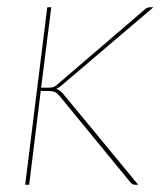

<svg xmlns="http://www.w3.org/2000/svg" viewBox="-20 -510 454 530"><path d="M49.5 0ZM121.5 -490 93.5 -268H114.5Q118.5 -268 124.2 -268.8Q130 -269.5 138.5 -277L377.5 -482Q381.5 -486 385.5 -488Q389.5 -490 395.5 -490H403.5L148.5 -273Q141 -267 135.5 -264.5Q141.5 -262.5 145.8 -259.2Q150 -256 153.5 -252L361.5 0H353.5Q349.5 0 347 -1Q344.5 -2 340.5 -6L144.5 -245Q137.5 -253.5 130.8 -256.2Q124 -259 110.5 -259H92.5L60.5 0H49.5L110.5 -490Z"/></svg>

Font: Lato Hairline
Style: Italic
Weight: 100
Italic angle: -7°
Designer: Lukasz Dziedzic
Foundry: tyPoland Lukasz Dziedzic
Version: Version 2.007; 2014-02-27